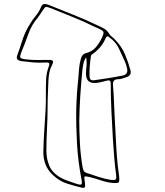

<svg xmlns="http://www.w3.org/2000/svg" viewBox="-20 -848 820 952"><path d="M127 -726Q140 -749 156.5 -768.5Q173 -788 183 -812Q188 -825 196.5 -827.5Q205 -830 221 -824Q282 -799 343 -775Q404 -751 464 -722Q480 -715 495.5 -706.5Q511 -698 521 -681Q526 -672 535 -665.5Q544 -659 551 -651Q583 -618 599.5 -579Q616 -540 627 -499Q633 -475 609 -466Q598 -462 586.5 -458.5Q575 -455 563 -455Q540 -454 540 -431Q541 -416 542 -401Q543 -386 544 -370Q546 -320 548.5 -269Q551 -218 554 -167Q556 -120 559.5 -73.5Q563 -27 570 20Q571 23 571 28Q573 52 568 56.5Q563 61 537 59Q509 56 481 46.5Q453 37 425 30Q404 25 400 27.5Q396 30 400 50Q401 55 401.5 60.5Q402 66 402 71Q404 86 387 83Q350 74 313 62.5Q276 51 246 23Q218 -1 206 -32Q194 -63 195 -97Q196 -149 199.5 -200Q203 -251 206 -303Q208 -342 207.5 -381Q207 -420 209 -460Q210 -476 213.5 -490.5Q217 -505 222 -519Q227 -532 222.5 -535.5Q218 -539 207 -538Q176 -536 146 -538.5Q116 -541 85 -545Q57 -550 65 -572Q78 -608 89.5 -644.5Q101 -681 120 -715Q122 -718 124 -720.5Q126 -723 127 -726ZM167 -760Q136 -724 120.5 -679.5Q105 -635 87 -592Q77 -567 81.5 -561.5Q86 -556 115 -553Q143 -550 170 -550.5Q197 -551 225 -551Q252 -551 239 -528Q229 -509 225 -489Q221 -469 220 -447Q219 -415 217.5 -382.5Q216 -350 216 -317Q216 -262 213 -208Q210 -154 210 -100Q210 -60 225 -25Q240 10 281 33Q299 43 319 49.5Q339 56 358 63Q379 70 383.5 66Q388 62 384 41Q367 -46 362 -133Q357 -220 358 -306Q359 -344 361.5 -381.5Q364 -419 368 -456Q370 -482 372 -507Q374 -532 381 -557Q384 -568 390 -575Q396 -582 408 -585Q438 -593 455.5 -614Q473 -635 485 -660Q496 -683 492.5 -690.5Q489 -698 463 -709Q459 -711 454.5 -713Q450 -715 445 -717Q393 -743 339.5 -764Q286 -785 233 -807Q212 -815 207 -813.5Q202 -812 191 -795Q185 -786 179 -777Q173 -768 167 -760ZM523 -662Q515 -670 510.5 -667Q506 -664 503 -657Q493 -633 476.5 -614Q460 -595 439 -580Q432 -577 431 -570Q427 -545 425 -519Q423 -493 424 -467Q426 -447 446 -450Q481 -455 516.5 -460.5Q552 -466 586 -473Q617 -478 610 -509Q605 -532 597 -548Q583 -579 568.5 -609.5Q554 -640 523 -662ZM407 -564Q397 -549 393.5 -531.5Q390 -514 388 -496Q382 -434 378 -372Q374 -310 373 -248Q373 -190 376.5 -132Q380 -74 390 -16Q392 -8 395 -1.5Q398 5 408 9Q438 19 468.5 29Q499 39 530 44Q548 46 553 42Q558 38 556 21Q550 -23 546.5 -67Q543 -111 540 -155Q536 -226 532.5 -296Q529 -366 529 -436Q529 -452 514 -449Q505 -447 495.5 -444.5Q486 -442 477 -440Q437 -431 420 -445Q403 -459 407 -500Q409 -516 409.5 -532Q410 -548 407 -564Z"/></svg>

Font: Rock 3D
Style: Regular
Weight: 400
Version: Version 1.000